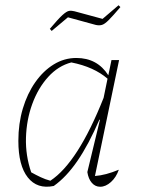

<svg xmlns="http://www.w3.org/2000/svg" viewBox="-20 -707 537 732"><path d="M185 2Q122 15 86 -30.5Q50 -76 50 -170Q50 -236 67 -293Q84 -350 114.5 -393.5Q145 -437 185 -461.5Q225 -486 271 -486Q351 -486 393 -420L405 -478H434L342 -36Q383 -39 433 -60Q423 -31 403 -13Q383 5 362 5Q343 5 330 -10Q317 -25 313 -51L361 -250L359 -251Q318 -156 275.5 -94Q233 -32 185 2ZM99 -50Q117 -40 135 -31.5Q153 -23 172 -18Q277 -87 375 -334L390 -407Q338 -452 252 -469Q202 -456 163.5 -413.5Q125 -371 103 -310.5Q81 -250 79 -182Q77 -114 99 -50ZM177 -589 170 -597Q202 -635 218 -649.5Q234 -664 243.5 -665.5Q253 -667 264 -664L371 -635L432 -687L439 -680Q410 -646 394.5 -630.5Q379 -615 368.5 -612Q358 -609 345 -612L239 -641Z"/></svg>

Font: Piazzolla Thin
Style: Italic
Weight: 100
Italic angle: -11.3°
Designer: Juan Pablo del Peral
Foundry: Huerta Tipografica
Version: Version 1.330